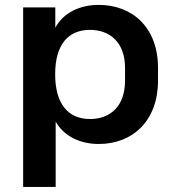

<svg xmlns="http://www.w3.org/2000/svg" viewBox="-20 -569 699 773"><path d="M204.1 183.6V-79.6C235.4 -22.9 299.8 10.7 377.4 10.7C514.2 10.7 616.2 -83 616.2 -244.1V-295.9C616.2 -457 514.2 -549.3 377.4 -549.3C298.8 -549.3 233.9 -515.6 202.6 -457.5V-539.1H73.2V183.6ZM342.3 -89.8C256.3 -89.8 202.1 -148.4 202.1 -270C202.1 -391.6 256.3 -448.7 342.3 -448.7C421.9 -448.7 483.4 -398.9 483.4 -295.9V-244.1C483.4 -139.2 421.9 -89.8 342.3 -89.8Z"/></svg>

Font: Winston SemiBold
Style: Regular
Weight: 600
Designer: Vernon Adams, Kim Jin-seong, David Berlow, Cristiano Sobral
Foundry: The Winston Project Authors
Version: Version 3.004